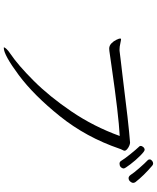

<svg xmlns="http://www.w3.org/2000/svg" viewBox="75 -900 849 1040"><g transform="rotate(90 500.0 -379.5)"><path d="M944 -651Q935 -651 927 -662Q917 -678 890.5 -708.5Q864 -739 847 -755Q843 -759 843 -765Q843 -772 850 -778Q857 -784 865 -784Q871 -784 877 -779Q931 -733 966 -688Q970 -682 970 -676Q970 -668 962.5 -659.5Q955 -651 944 -651ZM192 -610H195Q199 -610 216 -606Q233 -602 246 -602H254Q280 -605 311 -609Q342 -613 379 -617Q656 -652 752 -659Q759 -659 769.5 -654.5Q780 -650 789 -642Q796 -635 796 -630Q796 -625 791.5 -617Q787 -609 785 -602Q723 -421 609 -279Q495 -137 386 -56Q277 25 239 25Q236 25 236 24Q236 20 244.5 10.5Q253 1 271 -11Q332 -52 417 -137Q502 -222 583.5 -342Q665 -462 716 -603Q602 -597 340 -559L256 -547Q252 -546 243 -546Q227 -546 214.5 -558Q202 -570 195 -585Q188 -600 188 -605Q188 -610 192 -610ZM791 -738Q799 -738 823.5 -713.5Q848 -689 870 -660Q892 -631 892 -625Q892 -616 883 -607Q876 -602 866 -602Q857 -602 852 -609Q840 -629 815 -660Q790 -691 773 -709Q770 -711 770 -716Q770 -724 776.5 -731Q783 -738 791 -738Z"/></g></svg>

Font: JyunsaiKaai Light
Style: Regular
Weight: 300
Designer: Fontworks Inc.
Version: Version 0.030;April 7, 2024;FontCreator 14.0.0.2901 64-bit